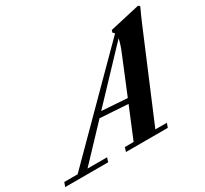

<svg xmlns="http://www.w3.org/2000/svg" viewBox="-206 -876 1147 1076"><g transform="rotate(-30 367.5 -338.0)"><path d="M-67.9 0 -58.1 -27.3H28.3L604.5 -606Q601.6 -611.8 593.8 -616.7L598.1 -631.8L793.9 -676.3L803.2 -667.5Q781.2 -620.6 762.2 -575.7L531.2 -27.3H606L595.7 0H325.2L334 -27.3H390.6L472.7 -226.1L291.5 -237.8L92.3 -27.3H218.8L210 0ZM578.1 -481.9Q603 -541 607.9 -572.3L319.8 -268.1L485.4 -256.8Z"/></g></svg>

Font: Elstob 18pt
Style: Bold Italic
Weight: 700
Italic angle: -20°
Designer: Peter S. Baker
Version: Version 1.015